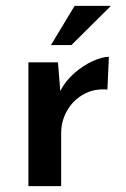

<svg xmlns="http://www.w3.org/2000/svg" viewBox="-20 -636 430 656"><path d="M352 -442 347 -330Q301 -334 265 -313.5Q229 -293 209 -257.5Q189 -222 189 -182V0H77V-423H178L186 -325Q203 -359 234 -386Q265 -413 297.5 -427.5Q330 -442 352 -442ZM224 -482H154L235 -616H359Z"/></svg>

Font: Josefin Sans SemiBold
Style: Regular
Weight: 600
Designer: Santiago Orozco
Foundry: Typemade
Version: Version 2.000